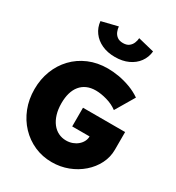

<svg xmlns="http://www.w3.org/2000/svg" viewBox="-267 -1328 1381 1504"><g transform="rotate(30 424.0 -576.0)"><path d="M434.5 16Q350 16 277 -16.2Q204 -48.5 149 -106.5Q94 -164.5 63.2 -242.8Q32.5 -321 32.5 -413Q32.5 -502.5 62.5 -580.2Q92.5 -658 148 -716.2Q203.5 -774.5 280.5 -807.2Q357.5 -840 451.5 -840Q499 -840 552.2 -830.8Q605.5 -821.5 657.8 -802Q710 -782.5 754 -752L653 -581Q612 -612 556.5 -627.8Q501 -643.5 455.5 -643.5Q410 -643.5 375.5 -628.2Q341 -613 317.5 -584.2Q294 -555.5 282.2 -514.8Q270.5 -474 270.5 -423Q270.5 -367 284 -323.2Q297.5 -279.5 321.2 -249Q345 -218.5 377.2 -202.8Q409.5 -187 447 -187Q477 -187 503.2 -196.5Q529.5 -206 549.2 -222.8Q569 -239.5 580.2 -261Q591.5 -282.5 591.5 -306V-307H434.5V-476H815.5V-316Q815.5 -249 785.2 -189Q755 -129 702 -82.8Q649 -36.5 580.2 -10.2Q511.5 16 434.5 16ZM451.5 -945Q384 -945 332.5 -968.8Q281 -992.5 250 -1034.8Q219 -1077 213.5 -1132L359.5 -1168Q361 -1146 370 -1123.5Q379 -1101 398.8 -1086Q418.5 -1071 451.5 -1071Q485 -1071 504.5 -1086Q524 -1101 533.2 -1123.5Q542.5 -1146 543.5 -1168L689.5 -1132Q684 -1077 653 -1034.8Q622 -992.5 570.5 -968.8Q519 -945 451.5 -945Z"/></g></svg>

Font: Spartan Thin Black
Style: Regular
Weight: 900
Version: Version 1.004